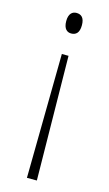

<svg xmlns="http://www.w3.org/2000/svg" viewBox="-114 -585 456 803"><g transform="rotate(15 114.0 -183.0)"><path d="M113 -543C96 -543 80 -532 80 -499C80 -465 96 -454 113 -454C133 -454 148 -465 148 -499C148 -532 133 -543 113 -543ZM127 -361H98L91 177H134Z"/></g></svg>

Font: Noto Serif Georgian ExtraCondensed ExtraLight
Style: Regular
Weight: 200
Width: 2
Designer: Monotype Design Team, Akaki Razmadze
Foundry: Google LLC
Version: Version 2.003